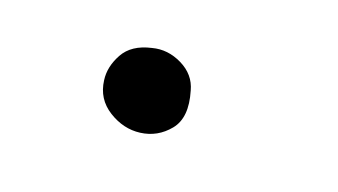

<svg xmlns="http://www.w3.org/2000/svg" viewBox="-33 -211 489 278"><g transform="rotate(15 211.0 -72.0)"><path d="M240 -88Q248 -49 229.5 -30Q211 -11 185 -10Q160 -9 138 -25.5Q116 -42 115 -70Q114 -90 127 -109.5Q140 -129 170 -133Q193 -137 214.5 -124Q236 -111 240 -88Z"/></g></svg>

Font: Yuji Syuku
Style: Regular
Weight: 400
Designer: Kataoka Yuji
Foundry: Kinuta Font Factory
Version: Version 3.002